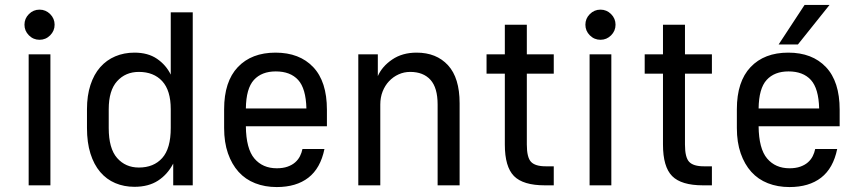

<svg xmlns="http://www.w3.org/2000/svg" viewBox="-20 -750 3470 777"><path d="M96 -530H184V0H96ZM140 -589Q115 -589 97 -607Q79 -625 79 -650Q79 -675 97 -693Q115 -711 140 -711Q165 -711 183 -693Q201 -675 201 -650Q201 -625 183 -607Q165 -589 140 -589Z M524 6Q482 6 446.5 -9Q411 -24 385.5 -54Q360 -84 346 -128.5Q332 -173 332 -232V-308Q332 -363 346 -406Q360 -449 385.5 -478Q411 -507 446.5 -522Q482 -537 524 -537Q579 -537 615.5 -512Q652 -487 671 -448V-700H760V0H681V-88Q658 -44 619.5 -19Q581 6 524 6ZM542 -72Q602 -72 636.5 -110.5Q671 -149 671 -232V-308Q671 -384 636.5 -421.5Q602 -459 542 -459Q488 -459 454 -421.5Q420 -384 420 -308V-232Q420 -149 454 -110.5Q488 -72 542 -72Z M1100 7Q1052 7 1012.5 -8.5Q973 -24 945.5 -54.5Q918 -85 902.5 -129.5Q887 -174 887 -232V-308Q887 -420 942.5 -478.5Q998 -537 1095 -537Q1192 -537 1247.5 -478.5Q1303 -420 1303 -306V-239H975Q976 -148 1009.5 -108.5Q1043 -69 1100 -69Q1125 -69 1143.5 -75.5Q1162 -82 1174.5 -93Q1187 -104 1194 -118Q1201 -132 1204 -147H1293Q1277 -69 1228 -31Q1179 7 1100 7ZM1096 -461Q1039 -461 1007.5 -426.5Q976 -392 975 -311H1220Q1218 -392 1186.5 -426.5Q1155 -461 1096 -461Z M1430 -530H1509V-442Q1526 -481 1567 -509Q1608 -537 1666 -537Q1746 -537 1793 -486Q1840 -435 1840 -332V0H1751V-327Q1751 -395 1722 -427Q1693 -459 1640 -459Q1615 -459 1593 -449Q1571 -439 1554.5 -421.5Q1538 -404 1528.5 -380Q1519 -356 1519 -327V0H1430Z M2185 0Q2097 0 2060 -37.5Q2023 -75 2023 -165V-452H1949V-530H2023V-650H2112V-530H2221V-452H2112V-165Q2112 -113 2129 -95Q2146 -77 2188 -77H2221V0Z M2366 -530H2454V0H2366ZM2410 -589Q2385 -589 2367 -607Q2349 -625 2349 -650Q2349 -675 2367 -693Q2385 -711 2410 -711Q2435 -711 2453 -693Q2471 -675 2471 -650Q2471 -625 2453 -607Q2435 -589 2410 -589Z M2825 0Q2737 0 2700 -37.5Q2663 -75 2663 -165V-452H2589V-530H2663V-650H2752V-530H2861V-452H2752V-165Q2752 -113 2769 -95Q2786 -77 2828 -77H2861V0Z M3175 7Q3127 7 3087.5 -8.5Q3048 -24 3020.5 -54.5Q2993 -85 2977.5 -129.5Q2962 -174 2962 -232V-308Q2962 -420 3017.5 -478.5Q3073 -537 3170 -537Q3267 -537 3322.5 -478.5Q3378 -420 3378 -306V-239H3050Q3051 -148 3084.5 -108.5Q3118 -69 3175 -69Q3200 -69 3218.5 -75.5Q3237 -82 3249.5 -93Q3262 -104 3269 -118Q3276 -132 3279 -147H3368Q3352 -69 3303 -31Q3254 7 3175 7ZM3171 -461Q3114 -461 3082.5 -426.5Q3051 -392 3050 -311H3295Q3293 -392 3261.5 -426.5Q3230 -461 3171 -461ZM3236 -730H3337L3209 -570H3131Z"/></svg>

Font: Golos UI
Style: Regular
Weight: 400
Designer: A.Korolkova, Vitaly Kuzmin
Foundry: ParaType Ltd
Version: Version 2.000